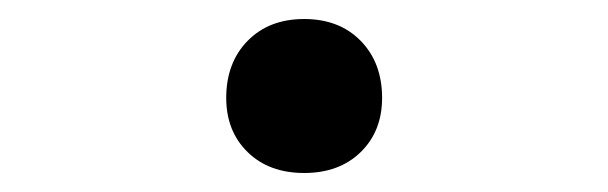

<svg xmlns="http://www.w3.org/2000/svg" viewBox="-20 -442 640 202"><path d="M300 -260Q263 -260 240.5 -282Q218 -304 218 -339Q218 -376 240.5 -399Q263 -422 300 -422Q337 -422 359.5 -399Q382 -376 382 -339Q382 -304 359.5 -282Q337 -260 300 -260Z"/></svg>

Font: JetBrains Mono
Style: Regular
Weight: 400
Monospace: yes
Designer: Philipp Nurullin, Konstantin Bulenkov
Foundry: JetBrains
Version: Version 2.305